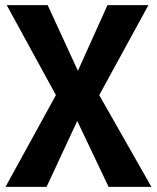

<svg xmlns="http://www.w3.org/2000/svg" viewBox="-20 -731 614 751"><path d="M166.5 -710.9 284.7 -454.1 400.4 -710.9H560.5L368.2 -358.9L572.3 0H404.8L282.2 -257.8L162.1 0H1.5L198.7 -358.9L6.3 -710.9Z"/></svg>

Font: Ufes Sans
Style: Bold
Weight: 700
Designer: Ricardo Esteves & Filipe Motta
Foundry: ProDesignUfes - Ricardo Esteves, Filipe Motta (This is a derivative work, based on Roboto family, by Christian Robertson
Version: Version 2.0